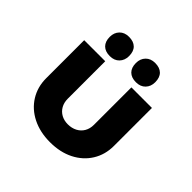

<svg xmlns="http://www.w3.org/2000/svg" viewBox="-227 -1176 1407 1407"><g transform="rotate(45 477.0 -472.0)"><path d="M477 6Q373 6 293.5 -34Q214 -74 170 -145Q126 -216 126 -306V-700H344V-312Q344 -272 361 -242Q378 -212 408 -195.5Q438 -179 477 -179Q517 -179 548.5 -195.5Q580 -212 597.5 -242Q615 -272 615 -312V-700H828V-306Q828 -216 784 -145Q740 -74 661 -34Q582 6 477 6ZM612 -750Q564 -750 538 -776Q512 -802 512 -850Q512 -894 539 -922Q566 -950 612 -950Q660 -950 686 -924.5Q712 -899 712 -850Q712 -806 685 -778Q658 -750 612 -750ZM341 -750Q293 -750 267 -776Q241 -802 241 -850Q241 -894 268 -922Q295 -950 341 -950Q389 -950 415 -924.5Q441 -899 441 -850Q441 -806 414 -778Q387 -750 341 -750Z"/></g></svg>

Font: Lexend Giga Black
Style: Regular
Weight: 900
Designer: Bonnie Shaver-Troup, Thomas Jockin
Foundry: Lexend
Version: Version 1.007